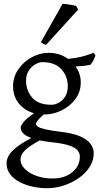

<svg xmlns="http://www.w3.org/2000/svg" viewBox="-20 -747 528 1011"><path d="M228 244.1Q193.8 244.1 156.7 236.8Q119.6 229.5 87.4 213.6Q55.2 197.8 34.9 172.6Q14.6 147.5 14.6 111.8Q14.6 94.7 24.2 75.4Q33.7 56.2 61.5 32.7Q89.4 9.3 145 -20.5Q113.8 -31.7 101.3 -45.9Q88.9 -60.1 88.9 -74.7Q88.9 -83 101.6 -101.3Q114.3 -119.6 159.2 -150.9Q109.9 -164.6 79.3 -201.9Q48.8 -239.3 48.8 -293.9Q48.8 -341.8 76.2 -381.6Q103.5 -421.4 146.5 -445.1Q189.5 -468.8 236.8 -468.8Q294.4 -468.8 338.4 -437Q389.6 -442.4 421.4 -451.7Q453.1 -460.9 473.1 -468.8L482.9 -454.1Q477.1 -440.4 471.7 -429Q466.3 -417.5 455.1 -405.3Q437 -401.9 418.9 -399.9Q400.9 -397.9 378.4 -397Q405.3 -358.4 405.3 -313Q405.3 -263.2 376.7 -225.1Q348.1 -187 304 -165.5Q259.8 -144 211.9 -144H210Q187 -124.5 178 -111.6Q168.9 -98.6 168.9 -95.7Q168.9 -87.9 179 -80.6Q189 -73.2 216.1 -66.7Q243.2 -60.1 293.9 -53.7Q365.2 -45.9 404.1 -28.1Q442.9 -10.3 458.3 12.7Q473.6 35.6 473.6 58.6Q473.6 98.6 451.7 132.6Q429.7 166.5 393.8 191.4Q357.9 216.3 314.5 230.2Q271 244.1 228 244.1ZM251 -195.3Q270 -195.3 290 -206.3Q310.1 -217.3 323.5 -239Q336.9 -260.7 336.9 -293Q336.9 -345.2 303 -382.6Q269 -419.9 203.1 -419.9Q187 -419.9 167 -408.9Q147 -397.9 132.1 -376Q117.2 -354 117.2 -321.8Q117.2 -270 149.7 -232.7Q182.1 -195.3 251 -195.3ZM254.9 192.9Q320.8 192.9 360.6 159.9Q400.4 127 400.4 76.7Q400.4 58.6 388.2 44.2Q376 29.8 344 19Q312 8.3 252.9 2Q234.9 0 219 -2.4Q203.1 -4.9 189.5 -7.8Q143.1 17.1 121.3 35.9Q99.6 54.7 93.8 68.4Q87.9 82 87.9 92.8Q87.9 120.1 111.1 142.8Q134.3 165.5 172.4 179.2Q210.4 192.9 254.9 192.9ZM223.1 -511.2Q214.4 -512.7 207.5 -516.6Q200.7 -520.5 195.3 -524.9L309.6 -727.1Q320.8 -726.6 345.2 -722.9Q369.6 -719.2 380.4 -715.8L391.6 -696.8Z"/></svg>

Font: David Libre
Style: Regular
Weight: 400
Designer: Ismar David, J. Victor Gaultney, Annie Olsen and Meir Sadan
Foundry: Monotype Imaging Inc. & SIL International
Version: Version 1.100; ttfautohint (v1.8.4.7-5d5b)